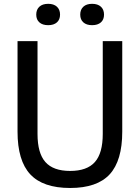

<svg xmlns="http://www.w3.org/2000/svg" viewBox="-20 -950 714 980"><path d="M338 9.5Q199.5 9.5 134.5 -60.2Q69.5 -130 69.5 -278V-740H171.5V-266.5Q171.5 -168 211.8 -122.8Q252 -77.5 338 -77.5Q424 -77.5 464.2 -122.8Q504.5 -168 504.5 -266.5V-740H604V-278Q604 -130 539.8 -60.2Q475.5 9.5 338 9.5ZM450 -821.5Q421.5 -821.5 405.5 -835.8Q389.5 -850 389.5 -875.5Q389.5 -901 405.5 -915.8Q421.5 -930.5 450 -930.5Q479 -930.5 495 -915.8Q511 -901 511 -875.5Q511 -850 495 -835.8Q479 -821.5 450 -821.5ZM226 -821.5Q197 -821.5 181 -835.8Q165 -850 165 -875.5Q165 -901 181 -915.8Q197 -930.5 226 -930.5Q254.5 -930.5 270.5 -915.8Q286.5 -901 286.5 -875.5Q286.5 -850 270.5 -835.8Q254.5 -821.5 226 -821.5Z"/></svg>

Font: Encode Sans SemiCondensed SemiCondensed Medium
Style: Regular
Weight: 500
Width: 4
Designer: Multiple Designers
Foundry: Impallari Type
Version: Version 3.000; ttfautohint (v1.8.3) -l 8 -r 50 -G 200 -x 14 